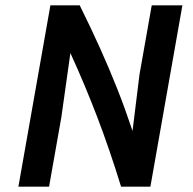

<svg xmlns="http://www.w3.org/2000/svg" viewBox="-20 -700 723 720"><path d="M49 0 169 -680H279Q322 -593 356 -517.5Q390 -442 419.5 -367.5Q449 -293 477 -209L503 -420L549 -680H664L544 0H434Q391 -140 344.5 -261.5Q298 -383 244 -501L210 -260L164 0Z"/></svg>

Font: Inria Sans
Style: Bold Italic
Weight: 700
Italic angle: -10°
Designer: Black Foundry Team
Foundry: Black Foundry
Version: Version 1.2; ttfautohint (v1.8.3)